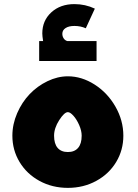

<svg xmlns="http://www.w3.org/2000/svg" viewBox="-20 -911 670 931"><path d="M448.2 -711.9V-615.2H169.9V-711.9H189Q185.1 -736.3 185.1 -749Q185.1 -811 228.8 -851.1Q272.5 -891.1 340.8 -891.1Q393.6 -891.1 439.9 -869.1L396 -773.9Q370.6 -785.2 340.8 -785.2Q313.5 -785.2 297.9 -774.9Q282.2 -764.6 282.2 -747.1Q282.2 -734.9 288.6 -725.1Q294.9 -715.3 306.2 -711.9ZM309.1 -541Q376 -541 438.5 -501.2Q501 -461.4 539.6 -394.3Q578.1 -327.1 578.1 -252.9Q578.1 -183.1 543.2 -125.2Q508.3 -67.4 446.5 -33.7Q384.8 0 309.1 0Q233.4 0 171.6 -33.7Q109.9 -67.4 75 -125.2Q40 -183.1 40 -252.9Q40 -308.6 63.2 -362.1Q86.4 -415.5 123.8 -454.6Q161.1 -493.7 210.2 -517.3Q259.3 -541 309.1 -541ZM376 -252.9Q376 -277.3 363.8 -304.9Q351.6 -332.5 335.9 -349.9Q320.3 -367.2 309.1 -367.2Q292 -367.2 267.1 -328.4Q242.2 -289.6 242.2 -252.9Q242.2 -213.9 259.5 -193.8Q276.9 -173.8 309.1 -173.8Q341.3 -173.8 358.6 -193.8Q376 -213.9 376 -252.9Z"/></svg>

Font: Montserrat-Arabic ExtraBold
Style: Regular
Weight: 800
Designer: Mohamed Gaber
Foundry: Kief Type Foundry
Version: Version 5.008;PS 005.008;hotconv 1.0.88;makeotf.lib2.5.64775